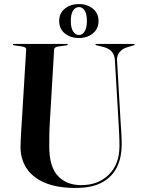

<svg xmlns="http://www.w3.org/2000/svg" viewBox="-20 -917 702 949"><path d="M566.5 -302.5 548 -617.5Q546.5 -643.5 534 -659.8Q521.5 -676 493 -684.5L457 -693Q452 -694.5 452 -697Q452 -700 456 -700H641.5Q645.5 -700 645.5 -697Q645.5 -694 639.5 -692.5L609 -683.5Q585 -676.5 571 -659Q557 -641.5 558.5 -618L576.5 -307.5Q578.5 -280.5 580 -254Q581.5 -227.5 581.5 -200Q581.5 -141 559 -93Q536.5 -45 486.5 -16.5Q436.5 12 354 12Q261 12 200.5 -14.2Q140 -40.5 110.8 -86Q81.5 -131.5 81.5 -189.5Q81.5 -204 82.5 -227Q83.5 -250 85 -273.2Q86.5 -296.5 87.5 -313L109.5 -673Q110 -683.5 90 -687L49.5 -693Q43.5 -694 43.5 -697Q43.5 -700 48.5 -700H310.5Q315 -700 315 -697Q315 -694 309 -693L267 -687Q248 -684 247.5 -672L226.5 -316.5Q224 -278 223.8 -245.8Q223.5 -213.5 223.5 -192Q223.5 -93.5 265.8 -47.8Q308 -2 381.5 -2Q465.5 -2 518 -53.8Q570.5 -105.5 570.5 -195Q570.5 -228.5 569 -254.5Q567.5 -280.5 566.5 -302.5ZM369.5 -729Q329 -729 300.8 -751.5Q272.5 -774 272.5 -813.5Q272.5 -852 300.8 -874.5Q329 -897 369.5 -897Q411.5 -897 439.2 -874Q467 -851 467 -813.5Q467 -775 439.2 -752Q411.5 -729 369.5 -729ZM370.5 -882Q353 -882 341.5 -865.2Q330 -848.5 330 -813.5Q330 -779 341.5 -761.5Q353 -744 370.5 -744Q387.5 -744 398.5 -761.8Q409.5 -779.5 409.5 -813.5Q409.5 -848 398.5 -865Q387.5 -882 370.5 -882Z"/></svg>

Font: Fraunces 144pt SemiBold
Style: Regular
Weight: 600
Version: Version 1.000;[0bf87f6ff]